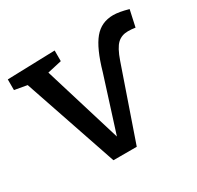

<svg xmlns="http://www.w3.org/2000/svg" viewBox="-127 -683 850 827"><g transform="rotate(-30 298.0 -269.0)"><path d="M601 -527 583 -445Q564 -448 547 -448Q515 -448 494 -428.5Q473 -409 454 -354L331 2H215L57 -463L-5 -474V-527L232 -534V-481L161 -465L279 -79L365 -350Q394 -452 430.5 -496Q467 -540 526 -540Q555 -540 601 -527Z"/></g></svg>

Font: Bitter Pro Medium
Style: Regular
Weight: 500
Designer: Sol Matas, and Bitter project Authors
Foundry: Sol Matas
Version: Version 1.010